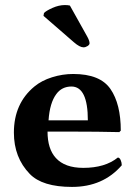

<svg xmlns="http://www.w3.org/2000/svg" viewBox="-20 -733 548 763"><path d="M257.8 -710.9 327.1 -586.9Q335.9 -570.8 335.9 -561Q335.9 -555.2 327.9 -550Q319.8 -544.9 312 -544.9Q296.9 -544.9 273.9 -564.9L152.8 -669.9L154.8 -681.2Q162.6 -689.9 188.2 -701.4Q213.9 -712.9 237.8 -712.9Q250 -712.9 257.8 -710.9ZM172.9 -254.9H329.1Q329.1 -388.7 264.2 -389.2Q225.6 -389.2 203.6 -358.9Q177.7 -324.2 172.9 -254.9ZM448.2 -106.9Q455.1 -106.9 459.5 -96.9Q463.9 -86.9 463.9 -76.2Q389.6 9.8 266.1 9.8Q147.9 9.8 98.1 -42Q35.2 -106.9 35.2 -206.1Q35.2 -321.8 116.7 -389.2Q145.5 -413.1 187 -426Q228.5 -439 271 -439Q377.9 -439 418.9 -379.4Q460 -319.8 460 -213.9L454.1 -208Q368.2 -210 268.6 -210H168.9Q168.9 -141.1 202.1 -105Q237.8 -65.9 311 -65.9Q397.5 -65.9 448.2 -106.9Z"/></svg>

Font: Linux Biolinum
Style: Bold
Weight: 700
Designer: Philipp H. Poll
Foundry: Philipp H. Poll
Version: Version 1.3.2 ; ttfautohint (v0.9)